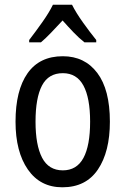

<svg xmlns="http://www.w3.org/2000/svg" viewBox="-20 -786 533 816"><path d="M447 -269Q447 -141 396 -65.5Q345 10 245 10Q151 10 98.5 -65.5Q46 -141 46 -269Q46 -402 97 -474.5Q148 -547 247 -547Q340 -547 393.5 -476Q447 -405 447 -269ZM131 -269Q131 -169 159 -115.5Q187 -62 247 -62Q306 -62 334.5 -114.5Q363 -167 363 -269Q363 -370 334.5 -422.5Q306 -475 247 -475Q186 -475 158.5 -422.5Q131 -370 131 -269ZM286 -766Q303 -732 333 -690Q363 -648 389 -616V-606H339Q316 -624 293 -648Q270 -672 246 -699Q221 -672 197.5 -647.5Q174 -623 154 -606H104V-616Q131 -651 160 -692Q189 -733 205 -766Z"/></svg>

Font: Noto Sans Bengali UI Condensed
Style: Regular
Weight: 400
Width: 3
Designer: Jelle Bosma - Monotype Design Team
Foundry: Monotype Imaging Inc.
Version: Version 2.003; ttfautohint (v1.8.4.7-5d5b)